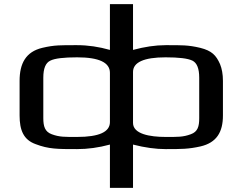

<svg xmlns="http://www.w3.org/2000/svg" viewBox="-20 -713 1176 931"><path d="M625 198V-12C683 3 736 10 783 10C859 10 894 10 952 -3C1030 -21 1061 -72 1061 -153V-321C1061 -353 1056 -380 1047 -402C1028 -445 1007 -467 951 -481C892 -495 861 -494 783 -494C733 -494 681 -486 625 -471V-693H513V-471C460 -486 407 -494 354 -494C275 -494 244 -495 185 -481C105 -462 75 -405 75 -321V-153C75 -82 94 -35 153 -14C216 10 258 10 354 10C405 10 458 3 513 -12V198ZM354 -49C294 -49 269 -48 231 -62C198 -74 190 -100 190 -140V-336C190 -381 201 -408 224 -419C246 -430 290 -435 354 -435C460 -435 513 -410 513 -360V-121C513 -73 460 -49 354 -49ZM625 -117V-364C625 -411 678 -435 783 -435C847 -435 890 -430 913 -419C935 -408 946 -381 946 -336V-140C946 -100 939 -74 905 -62C867 -48 842 -49 783 -49C707 -49 625 -63 625 -117Z"/></svg>

Font: Gamestation Extended
Style: Regular
Weight: 400
Width: 7
Designer: Jonas Hecksher
Foundry: Jonas Hecksher, Playtypeª, e-types AS
Version: Version 1.003